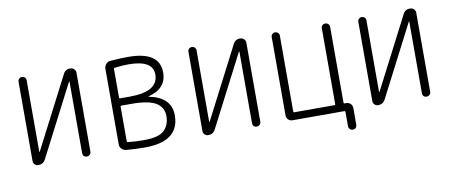

<svg xmlns="http://www.w3.org/2000/svg" viewBox="-60 -762 2620 1113"><g transform="rotate(-10 1250.0 -206.0)"><path d="M109.4 0Q97.7 0 88.9 -8.3Q80.1 -16.6 80.1 -29.3V-496.1Q80.1 -505.9 86.9 -512.7Q93.8 -519.5 104 -519.5Q114.3 -519.5 121.1 -512.7Q127.9 -505.9 127.9 -496.1V-75.2Q127.9 -74.2 128.9 -74.2Q130.9 -74.2 130.9 -75.2L346.7 -494.1Q359.4 -520.5 389.6 -519.5Q401.4 -519.5 410.6 -510.7Q419.9 -502 419.9 -490.2V-24.4Q419.9 -14.6 413.1 -7.3Q406.2 0 395 0Q383.8 0 377.4 -6.8Q371.1 -13.7 371.1 -24.4V-445.3Q371.1 -446.3 370.1 -446.3Q368.2 -446.3 368.2 -445.3L152.3 -26.4Q139.6 0 109.4 0Z M637.7 -251V-46.9Q637.7 -41 643.6 -41Q690.4 -36.1 736.3 -36.1Q826.2 -36.1 857.9 -67.9Q889.6 -99.6 889.6 -150.4Q889.6 -203.1 846.2 -229.5Q802.7 -255.9 703.1 -255.9H642.6Q637.7 -255.9 637.7 -251ZM637.7 -472.7V-303.7Q637.7 -298.8 642.6 -298.8H700.2Q868.2 -298.8 868.2 -399.4Q868.2 -484.4 724.6 -484.4Q685.5 -484.4 642.6 -478.5Q637.7 -478.5 637.7 -472.7ZM625 2Q610.4 0 599.6 -10.7Q588.9 -21.5 588.9 -37.1V-482.4Q588.9 -497.1 599.1 -509.3Q609.4 -521.5 624 -522.5Q680.7 -527.3 730.5 -527.3Q915 -527.3 915 -403.3Q915 -308.6 807.6 -281.2Q806.6 -281.2 806.6 -280.3Q806.6 -279.3 807.6 -279.3Q937.5 -253.9 938.5 -147.5Q938.5 6.8 735.4 6.8Q684.6 6.8 625 2Z M1109.4 0Q1097.7 0 1088.9 -8.3Q1080.1 -16.6 1080.1 -29.3V-496.1Q1080.1 -505.9 1086.9 -512.7Q1093.8 -519.5 1104 -519.5Q1114.3 -519.5 1121.1 -512.7Q1127.9 -505.9 1127.9 -496.1V-75.2Q1127.9 -74.2 1128.9 -74.2Q1130.9 -74.2 1130.9 -75.2L1346.7 -494.1Q1359.4 -520.5 1389.6 -519.5Q1401.4 -519.5 1410.6 -510.7Q1419.9 -502 1419.9 -490.2V-24.4Q1419.9 -14.6 1413.1 -7.3Q1406.2 0 1395 0Q1383.8 0 1377.4 -6.8Q1371.1 -13.7 1371.1 -24.4V-445.3Q1371.1 -446.3 1370.1 -446.3Q1368.2 -446.3 1368.2 -445.3L1152.3 -26.4Q1139.6 0 1109.4 0Z M1605.5 0Q1590.8 0 1580.6 -9.8Q1570.3 -19.5 1570.3 -35.2V-496.1Q1570.3 -505.9 1577.1 -512.7Q1584 -519.5 1593.8 -519.5Q1603.5 -519.5 1610.8 -512.7Q1618.2 -505.9 1618.2 -496.1V-48.8Q1618.2 -43.9 1623 -43.9H1860.4Q1865.2 -43.9 1865.2 -48.8V-495.1Q1865.2 -505.9 1872.1 -512.7Q1878.9 -519.5 1888.7 -519.5Q1899.4 -519.5 1906.7 -512.7Q1914.1 -505.9 1914.1 -495.1V-48.8Q1914.1 -43.9 1918.9 -43.9H1929.7Q1944.3 -43.9 1954.6 -33.7Q1964.8 -23.4 1964.8 -7.8V89.8Q1964.8 99.6 1958.5 106.9Q1952.1 114.3 1940.9 114.3Q1929.7 114.3 1922.9 106.9Q1916 99.6 1916 89.8V4.9Q1916 0 1911.1 0Z M2109.4 0Q2097.7 0 2088.9 -8.3Q2080.1 -16.6 2080.1 -29.3V-496.1Q2080.1 -505.9 2086.9 -512.7Q2093.8 -519.5 2104 -519.5Q2114.3 -519.5 2121.1 -512.7Q2127.9 -505.9 2127.9 -496.1V-75.2Q2127.9 -74.2 2128.9 -74.2Q2130.9 -74.2 2130.9 -75.2L2346.7 -494.1Q2359.4 -520.5 2389.6 -519.5Q2401.4 -519.5 2410.6 -510.7Q2419.9 -502 2419.9 -490.2V-24.4Q2419.9 -14.6 2413.1 -7.3Q2406.2 0 2395 0Q2383.8 0 2377.4 -6.8Q2371.1 -13.7 2371.1 -24.4V-445.3Q2371.1 -446.3 2370.1 -446.3Q2368.2 -446.3 2368.2 -445.3L2152.3 -26.4Q2139.6 0 2109.4 0Z"/></g></svg>

Font: Rounded-L Mgen+ 1m light
Style: Regular
Weight: 200
Designer: [Source Han Sans]
Ryoko NISHIZUKA  (kana & ideographs); Paul D. Hunt (Latin, Greek & Cyrillic); Wenlong ZHANG  (bopomofo
Version: Version 1.059.20150602